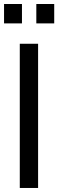

<svg xmlns="http://www.w3.org/2000/svg" viewBox="-25 -933 289 953"><path d="M73.2 0V-715.8H164.1V0ZM-4.9 -816.9V-913.1H84V-816.9ZM155.3 -816.9V-913.1H244.1V-816.9Z"/></svg>

Font: Arian AMU
Style: Regular
Weight: 400
Designer: Ruben Hakobyan (Tarumian)
Foundry: Ruben Hakobyan (Tarumian)
Version: Version 4.003